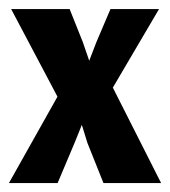

<svg xmlns="http://www.w3.org/2000/svg" viewBox="-42 -411 382 431"><path d="M87.3 0 125.3 -90 141.7 -130.7 154.3 -90 190.3 0H319.7L211.3 -214.3L315 -390.7H206L174.3 -316.3L158.3 -274.7L143.7 -317L114.3 -390.7H-17L87 -194L-22 0Z"/></svg>

Font: Jomhuria
Style: Regular
Weight: 400
Designer: Arabic design by Kourosh Beigpour, Latin design by Eben Sorkin, engineering by Lasse Fister and Khaled Hosney
Version: Version 1.0000